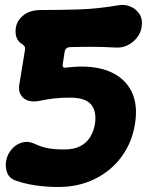

<svg xmlns="http://www.w3.org/2000/svg" viewBox="-20 -655 587 767"><path d="M213.2 92Q167.4 92 123.6 85.7Q79.8 79.4 43.6 66.8Q18.6 58.2 9.3 36.7Q0 15.2 4.4 -12Q9.2 -38.4 26.2 -58.4Q43.2 -78.4 67.9 -85.6Q92.6 -92.8 118.2 -80.6Q142.4 -69.2 167.8 -63.6Q193.2 -58 237.2 -58Q275.8 -58 300.8 -71.1Q325.8 -84.2 340.3 -107.7Q354.8 -131.2 359.4 -161Q366.8 -209.8 343.9 -237.4Q321 -265 259.6 -265Q224.4 -265 196 -261.8Q167.6 -258.6 140.4 -252.6Q97.4 -243.6 74.5 -262.9Q51.6 -282.2 57 -316L79.8 -455.6Q81.4 -463.6 78.5 -468.8Q75.6 -474 69 -478.6Q53 -487.2 46.3 -504.7Q39.6 -522.2 43.6 -546Q48.8 -574.6 74.7 -594.8Q100.6 -615 143.8 -615Q226.8 -615 299.8 -617.5Q372.8 -620 456 -634.4Q478.6 -638.2 501.1 -628.8Q523.6 -619.4 537.2 -598.7Q550.8 -578 545.6 -546Q542.4 -524 527.5 -504.9Q512.6 -485.8 490.5 -474.6Q468.4 -463.4 442.4 -465Q395.2 -467.8 350.8 -468Q306.4 -468.2 260.2 -466.8Q242.4 -466.2 238.6 -450.2L230.6 -398.8Q228.6 -383.2 240.8 -384.6Q250 -385.4 259 -386.5Q268 -387.6 278 -388Q362.6 -393.6 420.9 -367.9Q479.2 -342.2 505.4 -289.5Q531.6 -236.8 519.4 -161Q507.6 -85.6 465.3 -28.5Q423 28.6 358 60.3Q293 92 213.2 92Z"/></svg>

Font: Winky Sans
Style: Italic
Weight: 400
Italic angle: -8.97852°
Designer: Simon Atzbach
Foundry: typofactur
Version: Version 1.205